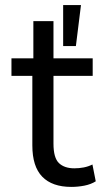

<svg xmlns="http://www.w3.org/2000/svg" viewBox="-20 -725 425 754"><path d="M260 9Q185 9 146 -31Q107 -71 107 -154V-427H25V-496H111V-642H190V-496H344V-427H190V-161Q190 -105 211.5 -84.5Q233 -64 272 -64Q291 -64 309 -67.5Q327 -71 343 -79L356 -13Q337 -1 311.5 4Q286 9 260 9ZM228 -544V-705H298L278 -544Z"/></svg>

Font: Nunito Sans 7pt Condensed
Style: Regular
Weight: 400
Width: 3
Designer: Vernon Adams
Foundry: Vernon Adams
Version: Version 3.101;gftools[0.9.27]